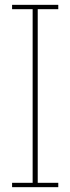

<svg xmlns="http://www.w3.org/2000/svg" viewBox="-20 -774 291 794"><path d="M30 -18H115V-736H30V-754H221V-736H136V-18H221V0H30Z"/></svg>

Font: IBM Plex Serif Thin
Style: Regular
Weight: 100
Designer: Mike Abbink, Paul van der Laan, Pieter van Rosmalen
Foundry: Bold Monday
Version: Version 3.001